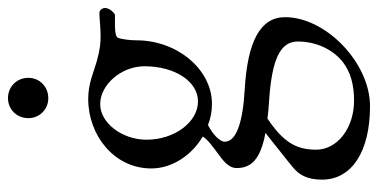

<svg xmlns="http://www.w3.org/2000/svg" viewBox="-253 -404 947 481"><g transform="rotate(-90 220.5 -163.5)"><path d="M215 -516C244 -516 266 -538 266 -566C266 -595 244 -617 215 -617C187 -617 165 -595 165 -566C165 -538 187 -516 215 -516ZM428 -388C418 -388 389 -385 373 -385C353 -385 338 -386 306 -395C278 -403 252 -416 213 -416C122 -416 39 -351 39 -258C39 -205 73 -156 119 -129C111 -117 102 -110 63 -81C47 -68 40 -57 40 -44C40 -6 64 16 128 28C96 54 63 79 44 95C21 113 11 135 11 170C11 244 81 290 195 290C303 290 418 180 418 77C418 16 359 -17 236 -24C151 -29 106 -46 106 -74C106 -86 124 -104 148 -116C165 -109 183 -106 201 -106C287 -106 360 -193 360 -295C360 -313 363 -332 366 -341C368 -346 378 -349 396 -349H423C425 -349 428 -351 431 -354C437 -360 441 -368 441 -373C441 -382 435 -388 428 -388ZM207 -141C155 -141 111 -200 111 -270C111 -331 153 -386 200 -386C249 -386 295 -333 295 -275C295 -199 257 -141 207 -141ZM357 109C357 155 337 198 304 223C280 241 249 250 209 250C140 250 86 208 86 155C86 104 106 72 164 33C177 35 191 36 207 37C313 44 357 65 357 109Z"/></g></svg>

Font: Garamond-Math
Style: Regular
Weight: 400
Version: Version 2019-08-16